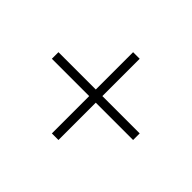

<svg xmlns="http://www.w3.org/2000/svg" viewBox="-108 -679 742 742"><g transform="rotate(-45 262.5 -308.0)"><path d="M280 -290V-86H244V-290H40V-326H244V-530H280V-326H484V-290Z"/></g></svg>

Font: Inknut Antiqua Light
Style: Regular
Weight: 300
Designer: Claus Eggers Sørensen
Foundry: Claus Eggers Sørensen
Version: Version 1.003; ttfautohint (v1.8.2) -l 8 -r 50 -G 200 -x 14 